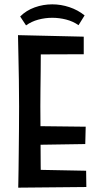

<svg xmlns="http://www.w3.org/2000/svg" viewBox="-20 -862 458 885"><path d="M64 3Q64 3 64.5 -19Q65 -41 65.5 -79.5Q66 -118 66.5 -166Q67 -214 67.5 -267Q68 -320 68 -371Q68 -435 67 -494.5Q66 -554 65 -600Q64 -646 63.5 -673Q63 -700 63 -700L169 -689Q169 -689 168.5 -667.5Q168 -646 168 -611Q168 -576 167.5 -533.5Q167 -491 166.5 -449Q166 -407 166 -372Q166 -337 166.5 -289.5Q167 -242 167 -192.5Q167 -143 167.5 -100Q168 -57 168.5 -30.5Q169 -4 169 -4ZM64 3 118 -80 377 -75 378 0ZM113 -194V-281L375 -278L373 -198ZM105 -611 63 -700 366 -693V-612ZM100 -745 73 -786Q101 -814 140 -828Q179 -842 221 -842Q261 -842 300 -829Q339 -816 370 -791L342 -746Q316 -764 284.5 -772Q253 -780 221 -780Q188 -780 156.5 -771.5Q125 -763 100 -745Z"/></svg>

Font: Truculenta SemiBold
Style: Regular
Weight: 600
Version: Version 1.002